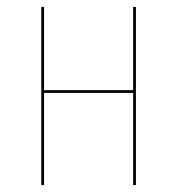

<svg xmlns="http://www.w3.org/2000/svg" viewBox="-20 -538 515 558"><path d="M367 -268H108V0H100V-518H108V-276H367V-518H375V0H367Z"/></svg>

Font: Fira Sans Compressed Eight
Style: Regular
Weight: 100
Width: 1
Designer: bBox Type GmbH & Carrois Corporate GbR & Edenspiekermann AG
Foundry: bBox Type GmbH & Carrois Corporate GbR & Edenspiekermann AG
Version: Version 4.301